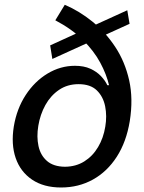

<svg xmlns="http://www.w3.org/2000/svg" viewBox="-20 -791 617 822"><path d="M534.7 -689 204.1 -538.6 194.8 -596.7 524.9 -747.1ZM241.7 11.7Q167 11.7 117.2 -22Q67.4 -55.7 47.1 -114.5Q26.9 -173.3 39.1 -249.5Q51.8 -325.7 90.1 -384.3Q128.4 -442.9 183.6 -476.1Q238.8 -509.3 300.8 -509.3Q339.4 -509.3 366.7 -496.8Q394 -484.4 412.1 -465.3Q430.2 -446.3 439.5 -426.3H446.8Q436 -472.7 409.2 -522.7Q382.3 -572.8 335.2 -619.6Q288.1 -666.5 216.8 -704.1L257.3 -770.5Q319.3 -744.1 375.7 -698.5Q432.1 -652.8 473.6 -589.8Q515.1 -526.9 533 -447.3Q550.8 -367.7 535.6 -272.5Q521 -183.6 480 -119.9Q439 -56.2 377.7 -22.2Q316.4 11.7 241.7 11.7ZM258.3 -77.1Q305.2 -77.6 341.1 -100.1Q377 -122.6 399.9 -161.4Q422.9 -200.2 430.7 -248.5Q438.5 -293.9 430.2 -335.7Q421.9 -377.4 394.5 -404.1Q367.2 -430.7 316.4 -430.7Q268.6 -430.7 232.7 -406.2Q196.8 -381.8 174.3 -341.3Q151.9 -300.8 144 -252.4Q136.2 -205.6 144.8 -165.8Q153.3 -126 181.2 -101.8Q209 -77.6 258.3 -77.1Z"/></svg>

Font: Inter 20pt Medium
Style: Italic
Weight: 500
Italic angle: -9.3988°
Version: Version 4.001;git-66647c0bb